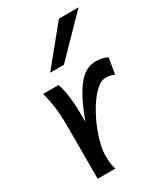

<svg xmlns="http://www.w3.org/2000/svg" viewBox="-193 -865 822 949"><g transform="rotate(-30 217.5 -390.5)"><path d="M75.7 0V-300.3Q75.7 -372.6 67.6 -422.6Q59.6 -472.7 51.3 -498H139.2Q145 -484.4 149.7 -463.6Q154.3 -442.9 157.5 -417.5Q160.6 -392.1 162.1 -363.3Q163.6 -334.5 163.6 -305.2V-273.4Q188.5 -342.3 212.4 -387.5Q236.3 -432.6 260 -459.5Q283.7 -486.3 307.6 -497.1Q331.5 -507.8 356.4 -507.8Q375 -507.8 390.6 -504.4Q406.2 -501 422.4 -493.2L407.7 -402.8Q393.6 -408.7 382.8 -410.6Q372.1 -412.6 356.4 -412.6Q336.4 -412.6 314.5 -395.8Q292.5 -378.9 271.2 -351.1Q250 -323.2 231 -288.1Q211.9 -252.9 197.5 -216.1Q183.1 -179.2 174.6 -144Q166 -108.9 166 -81.5Q166 -69.3 166.3 -59.1Q166.5 -48.8 167.7 -39.3Q168.9 -29.8 170.9 -20.3Q172.9 -10.7 175.8 0ZM417.5 -781.2 212.4 -571.3H134.3L305.2 -781.2Z"/></g></svg>

Font: Andika Basic
Style: Regular
Weight: 400
Designer: Annie Olsen & Victor Gaultney
Foundry: SIL International
Version: Version 1.000